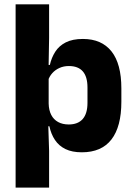

<svg xmlns="http://www.w3.org/2000/svg" viewBox="-20 -680 606 872"><path d="M351.7 11.7Q307.5 11.7 277.5 -2.9Q247.4 -17.5 229.7 -44.2Q211.9 -70.8 204.3 -106.4H164.8L201 -209.4Q201.8 -179.2 212.8 -158Q223.7 -136.9 244 -125.8Q264.2 -114.7 292.2 -114.7Q334 -114.7 355.7 -139.5Q377.3 -164.2 377.3 -213.1V-282.6Q377.3 -331.5 356.1 -355.8Q334.9 -380.1 292.9 -380.1Q269.3 -380.1 250.1 -371.4Q230.9 -362.8 217.7 -348Q204.4 -333.3 198.5 -314.5L165.7 -385H206.4Q213.8 -418.1 230.9 -444.9Q247.9 -471.7 278.5 -487.4Q309.1 -503.1 356.7 -503.1Q441.4 -503.1 486.3 -446.7Q531.2 -390.3 531.2 -278.2V-218.1Q531.2 -104.7 486.1 -46.5Q440.9 11.7 351.7 11.7ZM50.9 172V-660.3H203V-507.8L200.5 -365.4L201 -340.8V-153L198.8 -126.4L203 5.2V172Z"/></svg>

Font: Anek Odia Medium
Style: Regular
Weight: 500
Designer: Yesha Goshar & Mahesh Sahu (Odia), Yesha Goshar (Latin)
Foundry: Ek Type
Version: Version 1.003